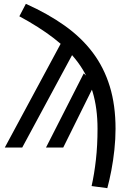

<svg xmlns="http://www.w3.org/2000/svg" viewBox="-20 -770 680 1002"><path d="M96 0H5L313 -572L370 -508ZM310 0H220L417 -387L475 -333ZM540 212 458 201Q472 139 480.5 64Q489 -11 489 -98Q489 -205 463.5 -290Q438 -375 387 -444Q336 -513 259.5 -571.5Q183 -630 81 -685L115 -750Q231 -698 318.5 -635.5Q406 -573 464.5 -495Q523 -417 553 -319Q583 -221 583 -98Q583 -45 577 11.5Q571 68 561 120Q551 172 540 212Z"/></svg>

Font: Fira Sans Variable
Style: Regular
Weight: 400
Designer: Carrois Corporate & Edenspiekermann AG
Foundry: Carrois Corporate GbR & Edenspiekermann AG
Version: Version 4.202